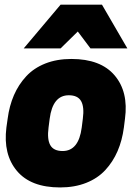

<svg xmlns="http://www.w3.org/2000/svg" viewBox="-20 -800 600 834"><path d="M243.2 -589.8H83L243.2 -779.8H422.9L533.2 -589.8H373L317.9 -663.1ZM522.9 -284.2 518.1 -246.1Q510.7 -189.9 490.7 -143.6Q470.7 -97.2 437.5 -61.3Q404.3 -25.4 354.2 -5.6Q304.2 14.2 241.2 14.2Q113.8 14.2 53.5 -57.6Q-6.8 -129.4 7.8 -246.1L13.2 -284.2Q20.5 -340.3 40.5 -386.5Q60.5 -432.6 93.8 -468.5Q127 -504.4 177 -524.2Q227.1 -543.9 290 -543.9Q417.5 -543.9 478 -472.4Q538.6 -400.9 522.9 -284.2ZM195.8 -284.2 190.9 -246.1Q184.1 -194.8 198.5 -169.4Q212.9 -144 252 -144Q321.8 -144 335 -246.1L339.8 -284.2Q346.7 -335.4 332.3 -360.8Q317.9 -386.2 278.8 -386.2Q209 -386.2 195.8 -284.2Z"/></svg>

Font: Cooper Hewitt
Style: Heavy Italic
Weight: 714
Designer: Village Type and Design LLC
Foundry: Cooper Hewitt Smithsonian Design Museum
Version: 1.000